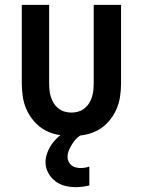

<svg xmlns="http://www.w3.org/2000/svg" viewBox="-20 -550 590 793"><path d="M275 12Q247 12 218.5 6.5Q190 1 165.5 -12.5Q141 -26 122 -47.5Q103 -69 91 -94.5Q79 -120 74.5 -148.5Q70 -177 70 -205V-530H183V-205Q183 -191 184.5 -176.5Q186 -162 190.5 -148.5Q195 -135 202.5 -123Q210 -111 221.5 -102Q233 -93 247 -89Q261 -85 275 -85Q289 -85 303 -89Q317 -93 328.5 -102Q340 -111 347.5 -123Q355 -135 359.5 -148.5Q364 -162 365.5 -176.5Q367 -191 367 -205V-530H480V-205Q480 -177 475.5 -148.5Q471 -120 459 -94.5Q447 -69 428 -47.5Q409 -26 384.5 -12.5Q360 1 331.5 6.5Q303 12 275 12ZM293 223Q270 223 248 217.5Q226 212 208 198Q190 184 179 163.5Q168 143 168 120Q168 99 176 79Q184 59 196.5 42Q209 25 225.5 11.5Q242 -2 261 -12H327V0Q313 7 301 17.5Q289 28 280.5 41Q272 54 265.5 68.5Q259 83 259 99Q259 109 263.5 118Q268 127 275.5 133Q283 139 293 141.5Q303 144 313 144Q322 144 331 142.5Q340 141 349 138V216Q336 219 321.5 221Q307 223 293 223Z"/></svg>

Font: Lode Term
Style: Bold
Weight: 700
Monospace: yes
Designer: Belleve Invis
Foundry: Belleve Invis
Version: Version 29.2.0